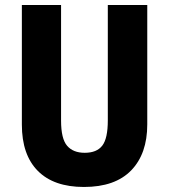

<svg xmlns="http://www.w3.org/2000/svg" viewBox="-20 -800 672 764"><path d="M566 -305Q566 -188 502 -122Q438 -56 314 -56Q194 -56 130.5 -120Q67 -184 67 -304V-780H223V-320Q223 -248 247 -220Q271 -192 317 -192Q365 -192 387 -220.5Q409 -249 409 -321V-780H566Z"/></svg>

Font: Noto Sans Malayalam UI Condensed ExtraBold
Style: Regular
Weight: 800
Width: 3
Designer: Jelle Bosma - Monotype Design Team
Foundry: Monotype Imaging Inc.
Version: Version 2.104; ttfautohint (v1.8.4.7-5d5b)